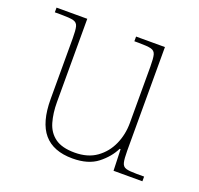

<svg xmlns="http://www.w3.org/2000/svg" viewBox="-101 -647 799 769"><g transform="rotate(20 298.5 -263.0)"><path d="M281 10Q199 10 158.5 -37.5Q118 -85 118 -184V-442Q118 -477 114 -492.5Q110 -508 94 -512Q78 -516 41 -516H15V-536H146V-181Q146 -134 157 -96Q168 -58 197.5 -36.5Q227 -15 281 -15Q337 -15 374 -41.5Q411 -68 430 -110.5Q449 -153 449 -202V-442Q449 -477 445 -492.5Q441 -508 425 -512Q409 -516 372 -516H354V-536H477V-94Q477 -60 481 -44Q485 -28 499.5 -24Q514 -20 544 -20H576V0H453L450 -91H446Q427 -52 387.5 -21Q348 10 281 10Z"/></g></svg>

Font: Noto Serif Myanmar Thin
Style: Regular
Weight: 100
Designer: Ben Mitchell and the Monotype Design Team
Foundry: Monotype Imaging Inc.
Version: Version 2.106; ttfautohint (v1.8.4.7-5d5b)